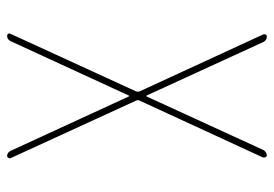

<svg xmlns="http://www.w3.org/2000/svg" viewBox="-135 -635 770 540"><g transform="rotate(90 250.0 -365.0)"><path d="M81.1 0Q77.1 0 75.2 -2.9Q73.2 -5.9 75.2 -9.8L237.3 -363.3Q238.3 -368.2 237.3 -372.1L77.1 -719.7Q75.2 -723.6 77.1 -727.1Q79.1 -730.5 83 -730.5Q93.8 -730.5 98.6 -719.7L249 -391.6H250H251L401.4 -719.7Q406.2 -729.5 417 -730.5Q419.9 -730.5 421.9 -727.1Q423.8 -723.6 422.9 -719.7L262.7 -372.1Q260.7 -368.2 262.7 -363.3L424.8 -9.8Q425.8 -5.9 423.8 -2.9Q421.9 0 418.9 0Q409.2 0 404.3 -9.8L251 -342.8Q251 -343.8 250 -343.8Q249 -343.8 249 -342.8L95.7 -9.8Q90.8 0 81.1 0Z"/></g></svg>

Font: Rounded-X Mgen+ 1m thin
Style: Regular
Weight: 100
Designer: [Source Han Sans]
Ryoko NISHIZUKA  (kana & ideographs); Paul D. Hunt (Latin, Greek & Cyrillic); Wenlong ZHANG  (bopomofo
Version: Version 1.059.20150602